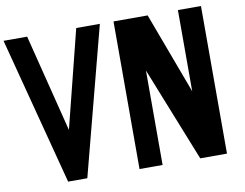

<svg xmlns="http://www.w3.org/2000/svg" viewBox="-107 -1140 1636 1281"><g transform="rotate(-10 711.0 -500.0)"><path d="M253.8 0H383.8L645 -1000H485L318.8 -338.8L152.5 -1000H-7.5Z M737.5 0H893.8V-640L1148.8 0H1330V-1000H1173.8V-450L968.8 -1000H737.5Z"/></g></svg>

Font: Basalte Marquee
Style: Regular
Weight: 400
Designer: Ange Degheest & Benjamin Gomez & Eugénie Bidaut
Foundry: Velvetyne Type Foundry
Version: Version 1.000;FEAKit 1.0